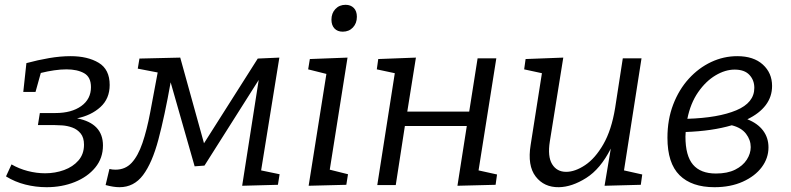

<svg xmlns="http://www.w3.org/2000/svg" viewBox="-20 -771 3294 800"><path d="M174 9Q129 9 85.5 -2Q42 -13 5 -36L28 -86Q59 -68 95.5 -58.5Q132 -49 168 -49Q210 -49 247 -62.5Q284 -76 307 -102.5Q330 -129 330 -168Q330 -198 316 -215Q302 -232 281.5 -239.5Q261 -247 239.5 -248.5Q218 -250 203 -250H138L146 -300H211Q278 -300 318.5 -329Q359 -358 359 -408Q359 -450 330.5 -466Q302 -482 257 -482Q233 -482 205.5 -478Q178 -474 150 -467L128 -388H77L90 -508Q138 -521 185 -529Q232 -537 274 -537Q345 -537 391 -509.5Q437 -482 437 -417Q437 -360 398.5 -325Q360 -290 301 -278Q409 -257 409 -165Q409 -112 377 -73Q345 -34 291.5 -12.5Q238 9 174 9Z M420 0 436 -67Q448 -64 461 -64Q502 -64 528.5 -92.5Q555 -121 573.5 -175Q592 -229 606 -303.5Q620 -378 637 -469L554 -485L561 -527L731 -531L830 -174L1054 -527L1144 -531L1068 -61L1145 -45L1138 -1L989 3L1058 -438L832 -81L791 -78L691 -428Q666 -287 640 -189.5Q614 -92 576 -41.5Q538 9 478 9Q453 9 420 0Z M1266 3 1340 -463 1264 -482 1271 -525 1428 -531 1354 -64 1430 -45 1423 -1ZM1408 -639Q1386 -639 1373.5 -652.5Q1361 -666 1361 -689Q1361 -716 1377.5 -733.5Q1394 -751 1420 -751Q1441 -751 1454 -738Q1467 -725 1467 -701Q1467 -674 1450.5 -656.5Q1434 -639 1408 -639Z M1552 0 1625 -466 1550 -482 1556 -525 1713 -531 1677 -306H1935L1970 -528H2048L1974 -61L2051 -44L2045 -1L1886 3L1925 -246H1667L1629 0Z M2309 9Q2247 10 2212 -35.5Q2177 -81 2191 -167L2238 -466L2164 -482L2170 -525L2327 -531L2271 -182Q2261 -119 2280.5 -87Q2300 -55 2339 -55Q2376 -55 2418 -83Q2460 -111 2494 -170Q2528 -229 2543 -321L2575 -528H2653L2580 -61L2656 -44L2650 -1L2499 3L2525 -152Q2482 -67 2422.5 -29.5Q2363 8 2309 9Z M2957 9Q2862 9 2811.5 -41Q2761 -91 2761 -197Q2761 -273 2785 -335.5Q2809 -398 2850 -443Q2891 -488 2943 -512.5Q2995 -537 3052 -537Q3120 -537 3158.5 -502Q3197 -467 3197 -413Q3197 -368 3170.5 -333Q3144 -298 3094 -274Q3137 -257 3159.5 -227Q3182 -197 3182 -157Q3182 -112 3154 -74.5Q3126 -37 3075 -14Q3024 9 2957 9ZM3041 -481Q3002 -481 2961.5 -457Q2921 -433 2889 -387Q2857 -341 2844 -276Q2973 -280 3048 -311.5Q3123 -343 3123 -405Q3123 -437 3102.5 -459Q3082 -481 3041 -481ZM2836 -202Q2836 -122 2867.5 -85Q2899 -48 2963 -48Q3011 -48 3043 -64Q3075 -80 3091.5 -105.5Q3108 -131 3108 -158Q3108 -188 3088.5 -213.5Q3069 -239 3029 -249Q2948 -225 2837 -221Q2836 -212 2836 -202Z"/></svg>

Font: Bitter
Style: Italic
Weight: 400
Italic angle: -9°
Designer: Sol Matas, and Bitter project Authors
Foundry: Sol Matas
Version: Version 2.001